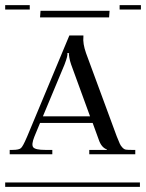

<svg xmlns="http://www.w3.org/2000/svg" viewBox="-29 -728 569 748"><path d="M-8.8 -17.1H516.1V0H-8.8ZM8.8 -127V-144H20Q44.9 -144 52.7 -151.1Q60.5 -158.2 74.7 -191.4Q76.2 -194.8 77.1 -196.8L241.2 -589.8H295.9V-585Q293 -558.6 306.2 -521L425.8 -196.8Q434.6 -175.8 437.7 -168.2Q440.9 -160.6 447.8 -153.3Q454.6 -146 461.7 -145Q468.8 -144 482.9 -144H498V-127H318.8V-144H387.2V-146Q366.2 -153.3 356 -183.1L332 -249H127L105 -195.8Q92.3 -164.1 100.6 -154.1Q108.9 -144 147 -144H174.8V-127ZM321.8 -274.9 248 -477.1Q243.2 -490.7 241 -504.2Q238.8 -517.6 240.2 -520V-521H232.9V-520Q236.8 -514.2 222.2 -476.1L138.2 -274.9ZM437 -708H520V-690.9H437ZM-8.8 -708H86.9V-690.9H-8.8ZM396 -660.2H127L128.9 -686H397.9Z"/></svg>

Font: FoglihtenFr02
Style: Regular
Weight: 500
Version: Version 0.68